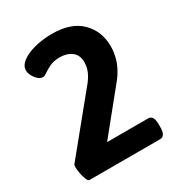

<svg xmlns="http://www.w3.org/2000/svg" viewBox="-168 -822 872 935"><g transform="rotate(-30 267.5 -354.0)"><path d="M63 0Q56 0 49.5 -16Q43 -32 39 -53Q35 -74 35 -88Q35 -99 38 -103L291 -413Q302 -427 310.5 -442Q319 -457 324 -474Q329 -491 329 -509Q329 -550 302.5 -570Q276 -590 236 -590Q204 -590 181 -579.5Q158 -569 143 -558Q128 -547 119 -547Q104 -547 91 -559Q78 -571 70 -587Q62 -603 62 -616Q62 -638 79.5 -655Q97 -672 126 -684Q155 -696 190.5 -702Q226 -708 261 -708Q367 -708 423 -653Q479 -598 479 -512Q479 -493 476 -475Q473 -457 468 -440Q463 -423 455 -407Q447 -391 438 -376.5Q429 -362 418 -349L230 -117H461Q491 -117 491 -67V-50Q491 0 461 0Z"/></g></svg>

Font: Asap
Style: Regular
Weight: 400
Designer: Pablo Cosgaya
Foundry: Omnibus-Type
Version: Version 3.001